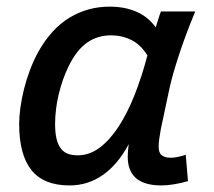

<svg xmlns="http://www.w3.org/2000/svg" viewBox="-20 -547 649 582"><path d="M549.8 2Q540.5 4.9 529.8 7.3Q519 9.8 508.3 11.5Q497.6 13.2 487.5 14.2Q477.5 15.1 470.2 15.1Q441.9 15.1 422.4 9Q402.8 2.9 390.6 -8.5Q378.4 -20 372.8 -35.9Q367.2 -51.8 367.2 -71.8Q367.2 -78.6 367.9 -88.6Q368.7 -98.6 370.1 -109.9Q336.9 -47.9 291.5 -16.4Q246.1 15.1 190.9 15.1Q112.3 15.1 75.2 -31.5Q38.1 -78.1 38.1 -170.9Q38.1 -192.9 41.7 -220Q45.4 -247.1 52.5 -275.9Q59.6 -304.7 70.6 -334Q81.5 -363.3 96.2 -390.1Q135.7 -460.4 191.2 -493.7Q246.6 -526.9 312 -526.9Q357.9 -526.9 393.6 -511.5Q429.2 -496.1 452.1 -463.9Q456.5 -477.5 460.2 -490Q463.9 -502.4 467.8 -512.2H571.8Q542 -440.4 522.2 -379.6Q502.4 -318.8 494.1 -280.8L467.8 -157.2Q464.8 -141.6 462.9 -127.4Q460.9 -113.3 460.9 -102.1Q460.9 -83.5 470.5 -76.2Q480 -68.8 498 -68.8Q506.8 -68.8 520 -71.5Q533.2 -74.2 543 -78.1ZM215.8 -76.2Q251 -76.2 281.7 -99.1Q312.5 -122.1 339.1 -162.6Q365.7 -203.1 387.7 -258.5Q409.7 -314 426.8 -378.9Q407.2 -411.1 378.7 -425.5Q350.1 -439.9 316.9 -439.9Q275.4 -439.9 243.9 -417.7Q212.4 -395.5 189 -348.1Q178.7 -327.6 170.9 -305.2Q163.1 -282.7 157.7 -260Q152.3 -237.3 149.7 -214.8Q147 -192.4 147 -171.9Q147 -144.5 151.4 -126.2Q155.8 -107.9 164.6 -96.7Q173.3 -85.4 186 -80.8Q198.7 -76.2 215.8 -76.2Z"/></svg>

Font: Clear Sans Medium
Style: Italic
Weight: 500
Italic angle: -12°
Foundry: Intel Corporation
Version: Version 1.00